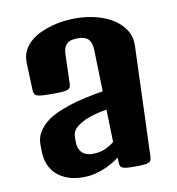

<svg xmlns="http://www.w3.org/2000/svg" viewBox="-71 -658 672 728"><g transform="rotate(-10 265.0 -293.5)"><path d="M53.2 -142.1Q52.7 -169.4 64.9 -190.2Q77.1 -210.9 96.4 -226.6Q115.7 -242.2 140.1 -253.2Q164.6 -264.2 188.5 -272Q219.2 -282.2 253.7 -289.6Q288.1 -296.9 320.8 -302.2L316.4 -463.9Q315.4 -490.7 303 -503.7Q290.5 -516.6 263.7 -516.6Q251 -516.6 240.7 -514.6Q230.5 -512.7 222.9 -506.8Q215.3 -501 210.9 -490.7Q206.5 -480.5 206.1 -464.4L202.6 -353.5Q202.6 -344.2 200 -338.9Q197.3 -333.5 189.5 -330.6Q181.6 -327.6 167.2 -326.7Q152.8 -325.7 128.9 -325.7Q106.9 -325.7 93.3 -326.7Q79.6 -327.6 72.3 -330.6Q64.9 -333.5 62.5 -338.9Q60.1 -344.2 59.6 -353.5L55.7 -457.5Q54.7 -483.4 64.5 -503.7Q74.2 -523.9 91.1 -538.8Q107.9 -553.7 129.6 -564Q151.4 -574.2 175 -580.8Q198.7 -587.4 222.2 -590.1Q245.6 -592.8 265.1 -592.8Q307.1 -592.8 345 -583.3Q382.8 -573.7 411.1 -555.7Q439.5 -537.6 455.8 -511.5Q472.2 -485.4 471.2 -451.7L456.1 -27.8Q455.6 -18.6 453.4 -13.2Q451.2 -7.8 444.3 -4.9Q437.5 -2 425 -1Q412.6 0 392.1 0Q373 0 361.6 -1Q350.1 -2 344 -4.9Q337.9 -7.8 335.7 -13.2Q333.5 -18.6 333.5 -27.8L333 -44.9Q319.8 -35.2 304.2 -26.1Q288.6 -17.1 271 -10Q253.4 -2.9 233.6 1.5Q213.9 5.9 192.4 5.9Q158.2 5.9 132.3 -3.7Q106.4 -13.2 89.1 -29.5Q71.8 -45.9 63 -68.1Q54.2 -90.3 53.7 -115.7ZM187 -130.4Q187 -115.7 191.4 -105.2Q195.8 -94.7 203.1 -88.1Q210.4 -81.5 220.5 -78.4Q230.5 -75.2 242.2 -75.2Q270.5 -75.2 291 -84.5Q311.5 -93.8 326.2 -106L322.8 -231.4Q296.4 -227.1 276.4 -221.4Q256.3 -215.8 240.7 -209Q216.3 -197.8 201.7 -184.3Q187 -170.9 187 -149.4Z"/></g></svg>

Font: Denk One
Style: Regular
Weight: 400
Designer: Irina Smirnova
Foundry: Irina Smirnova
Version: Version 1.002